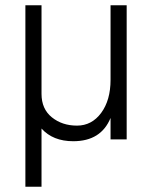

<svg xmlns="http://www.w3.org/2000/svg" viewBox="-20 -527 575 726"><path d="M137 179H76V-507H137V-172Q137 -115 176 -83.5Q215 -52 271 -52Q327 -52 362.5 -100Q398 -148 398 -225V-507H459V0H398V-81Q362 7 257 7Q180 7 137 -41Z"/></svg>

Font: Hind Mysuru Light
Style: Regular
Weight: 300
Designer: Manushi Parikh, Hitesh Malaviya
Foundry: Indian Type Foundry
Version: Version 0.703;PS 1.0;hotconv 1.0.86;makeotf.lib2.5.63406